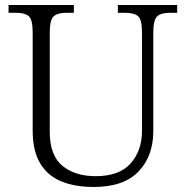

<svg xmlns="http://www.w3.org/2000/svg" viewBox="-20 -734 740 764"><path d="M353 10Q278 10 223.5 -12.5Q169 -35 139.5 -84.5Q110 -134 110 -215V-605Q110 -656 94.5 -669.5Q79 -683 45 -683H14V-714H274V-683H243Q209 -683 193.5 -669Q178 -655 178 -603V-210Q178 -116 228 -74.5Q278 -33 361 -33Q455 -33 500 -84Q545 -135 545 -213V-605Q545 -656 529.5 -669.5Q514 -683 479 -683H449V-714H685V-683H655Q621 -683 605.5 -669Q590 -655 590 -603V-212Q590 -113 531 -51.5Q472 10 353 10Z"/></svg>

Font: Noto Serif Hentaigana Light
Style: Regular
Weight: 300
Designer: Kazuhiro Yamada
Foundry: nipponia
Version: Version 1.000; ttfautohint (v1.8.4.7-5d5b)